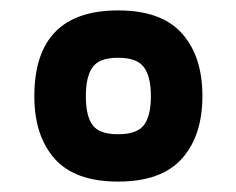

<svg xmlns="http://www.w3.org/2000/svg" viewBox="-20 -512 454 369"><path d="M158 -383Q145 -365 145 -327Q145 -289 158 -271.5Q171 -254 207 -254Q243 -254 256.5 -271.5Q270 -289 270 -327Q270 -365 256.5 -383Q243 -401 207 -401Q171 -401 158 -383ZM46 -327Q46 -492 207 -492Q290 -492 329.5 -448Q369 -404 369 -327.5Q369 -251 329.5 -207Q290 -163 207 -163Q124 -163 85 -207Q46 -251 46 -327Z"/></svg>

Font: Khand Semibold
Style: Regular
Weight: 600
Designer: Devanagari: Sanchit Sawaria, Jyotish Sonowal; Latin: Satya Rajpurohit
Foundry: Indian Type Foundry
Version: Version 1.100;PS 1.0;hotconv 1.0.78;makeotf.lib2.5.61930; tt